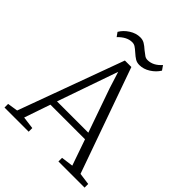

<svg xmlns="http://www.w3.org/2000/svg" viewBox="-253 -1087 1236 1236"><g transform="rotate(45 365.0 -469.0)"><path d="M300 -938Q322 -938 339 -928Q356 -918 377 -899Q398 -882 409.5 -874.5Q421 -867 436 -867Q487 -867 529 -915L550 -885Q530 -852 494.5 -829.5Q459 -807 421 -807Q399 -807 382.5 -817Q366 -827 345 -846Q326 -863 313.5 -871Q301 -879 285 -879Q237 -879 191 -831L171 -859Q190 -892 226 -915Q262 -938 300 -938ZM72 -44 335 -762H394L649 -44L730 -33V0H492V-33L574 -44L512 -222H197L136 -44L221 -33V0H1V-33ZM392 -566 356 -680 212 -267H497Z"/></g></svg>

Font: Martel UltraLight
Style: Regular
Weight: 250
Designer: Dan Reynolds
Foundry: Dan Reynolds
Version: Version 1.001; ttfautohint (v1.1) -l 5 -r 5 -G 72 -x 0 -D la